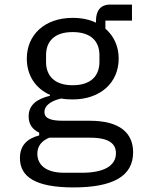

<svg xmlns="http://www.w3.org/2000/svg" viewBox="-20 -606 640 838"><path d="M561 59C561 -25 504 -79 371 -79H257C208 -79 174 -86 174 -117C174 -152 217 -170 248 -176C264 -173 280 -172 297 -172C418 -172 498 -245 498 -350C498 -404 477 -449 440 -481V-516H556V-586H461C416 -586 399 -556 399 -516V-507C370 -521 336 -528 297 -528C176 -528 97 -455 97 -350C97 -277 135 -220 198 -192V-188C145 -175 105 -151 105 -98C105 -63 122 -41 151 -27V-15C98 -1 67 29 67 84C67 166 135 212 301 212C473 212 561 163 561 59ZM486 63C486 119 431 148 338 148H260C176 148 143 110 143 65C143 32 161 9 195 -5H374C457 -5 486 22 486 63ZM297 -234C218 -234 181 -275 181 -336V-365C181 -426 218 -466 297 -466C377 -466 414 -426 414 -365V-336C414 -275 377 -234 297 -234Z"/></svg>

Font: IBM Plex Mono
Style: Regular
Weight: 400
Monospace: yes
Designer: Mike Abbink, Paul van der Laan, Pieter van Rosmalen
Foundry: Bold Monday
Version: Version 2.004